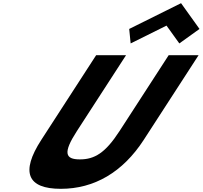

<svg xmlns="http://www.w3.org/2000/svg" viewBox="-20 -1172 1274 1207"><path d="M792.2 -990 801.3 -899 1026.8 -1011 1107.3 -899 1234.2 -990 1118.2 -1152ZM1040.4 -825H1228.4L883.8 -293C751.6 -89 572.3 15 362.3 15C152.3 15 107.6 -89 239.8 -293L584.4 -825H772.4L463.4 -348C374 -210 390.1 -170 482.1 -170C574.1 -170 642 -210 731.4 -348Z"/></svg>

Font: Hussar
Style: BdWodka
Weight: 700
Foundry: Cannot Into Space Fonts
Version: Version 2.00